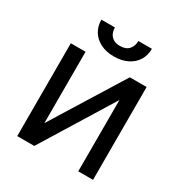

<svg xmlns="http://www.w3.org/2000/svg" viewBox="-166 -829 899 950"><g transform="rotate(30 283.5 -353.5)"><path d="M404 -530.4H500V0H415.7V-407.5L164.4 0H67V-530.4H151.2V-122.9ZM283.1 -580.1Q240 -580.1 207.4 -596.3Q174.7 -612.6 157.1 -641.2Q139.5 -669.9 139.5 -707.2H216.9Q216.9 -688.5 223.8 -673.7Q230.7 -658.8 245.3 -649.5Q260 -640.2 283.1 -640.2Q317.3 -640.2 334.1 -659.2Q350.8 -678.2 350.8 -707.2H428.2Q428.2 -669.9 410.6 -641.2Q393 -612.6 360 -596.3Q327 -580.1 283.1 -580.1Z"/></g></svg>

Font: Pretendard Variable
Style: Regular
Weight: 400
Designer: Base glyphs from Inter by Rasmus Andersson; Hangul glyphs from Noto Sans CJK(Source Han Sans) by Jang Soo-young and Kang
Foundry: Kil Hyung-jin
Version: Version 1.100;FEAKit 1.0